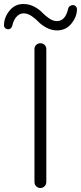

<svg xmlns="http://www.w3.org/2000/svg" viewBox="-66 -946 407 966"><path d="M107.4 -30.3V-699.2Q107.4 -711.9 116.2 -720.2Q125 -728.5 137.2 -728.5Q149.4 -728.5 158.2 -720.2Q167 -711.9 167 -699.2V-30.3Q167 -17.6 158.2 -8.8Q149.4 0 137.2 0Q125 0 116.2 -8.8Q107.4 -17.6 107.4 -30.3ZM220.7 -793Q193.4 -793 168 -806.6Q142.6 -820.3 127.4 -836.4Q112.3 -852.5 92.3 -865.7Q72.3 -878.9 52.7 -878.9Q33.2 -878.9 17.6 -862.3Q2 -845.7 -3.9 -817.4Q-5.9 -808.6 -12.2 -803.2Q-18.6 -797.9 -27.3 -798.8Q-36.1 -799.8 -42 -806.6Q-45.9 -811.5 -45.9 -818.4Q-45.9 -861.3 -13.7 -897.5Q11.7 -925.8 51.8 -925.8Q81.1 -925.8 106 -912.6Q130.9 -899.4 146 -883.3Q161.1 -867.2 181.2 -853.5Q201.2 -839.8 219.7 -839.8Q262.7 -839.8 276.4 -900.4Q278.3 -910.2 285.6 -915.5Q293 -920.9 301.8 -920.4Q310.5 -919.9 316.4 -913.1Q321.3 -907.2 321.3 -900.4Q321.3 -858.4 288.1 -821.3Q261.7 -793 220.7 -793Z"/></svg>

Font: irohamaru Light
Style: Regular
Weight: 200
Designer: [Source Han Sans]
Ryoko NISHIZUKA  (kana & ideographs); Paul D. Hunt (Latin, Greek & Cyrillic); Wenlong ZHANG  (bopomofo
Version: Version 1.01